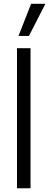

<svg xmlns="http://www.w3.org/2000/svg" viewBox="-20 -1008 263 1028"><path d="M71 0V-750H143.5V0ZM79 -815.5 146.5 -987.5H223L135 -815.5Z"/></svg>

Font: Mohave Light
Style: Regular
Weight: 400
Version: Version 2.003